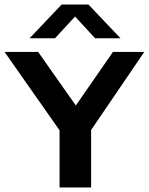

<svg xmlns="http://www.w3.org/2000/svg" viewBox="-39 -823 654 843"><path d="M222.5 0V-304L250.5 -211L-19 -595H128.5L314.5 -330.5H273.5L457 -595H594.5L333 -211L361 -302.5V0ZM91 -655 231.5 -803H349.5L490 -655H378.5L277.5 -764.5H303.5L202.5 -655Z"/></svg>

Font: Encode Sans SC SemiExpanded SemiBold
Style: Regular
Weight: 600
Width: 6
Designer: Multiple Designers
Foundry: Impallari Type
Version: Version 3.002